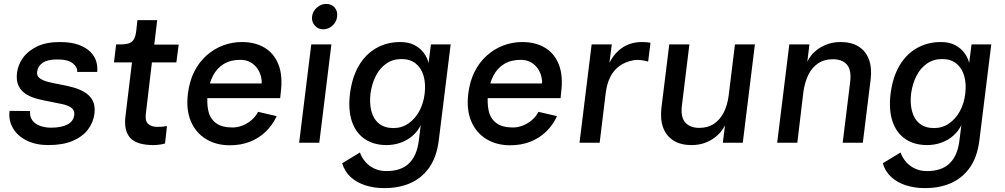

<svg xmlns="http://www.w3.org/2000/svg" viewBox="-20 -730 5139 982"><path d="M227 12Q164 12 117 -11Q70 -34 46.5 -74Q23 -114 29 -163L134 -162Q131 -134 145.5 -114.5Q160 -95 185.5 -86Q211 -77 241 -77Q293 -77 324.5 -93Q356 -109 360 -143Q362 -165 346.5 -177.5Q331 -190 303 -196.5Q275 -203 242 -209Q209 -215 176 -223Q143 -231 116.5 -246.5Q90 -262 76 -289Q62 -316 67 -358Q72 -398 97 -433.5Q122 -469 169 -492Q216 -515 285 -515Q345 -515 383.5 -500.5Q422 -486 444 -463Q466 -440 473 -413Q480 -386 477 -362H375Q377 -386 352.5 -406Q328 -426 273 -426Q223 -426 198.5 -409Q174 -392 170 -364Q167 -342 183 -330Q199 -318 226.5 -311Q254 -304 287.5 -298Q321 -292 354 -283Q387 -274 413.5 -258Q440 -242 454 -215.5Q468 -189 463 -148Q457 -103 429.5 -67Q402 -31 352 -9.5Q302 12 227 12Z M765 12Q678 12 645 -26Q612 -64 622 -138L655 -411H563L574 -503H596Q625 -503 641 -509Q657 -515 665.5 -530.5Q674 -546 677 -574L683 -627H784L769 -502H894L882 -411H757L726 -149Q721 -111 738 -96Q755 -81 786 -81Q796 -81 809 -82Q822 -83 834 -85L824 4Q811 8 794 10Q777 12 765 12Z M1155 13Q1086 13 1034 -18.5Q982 -50 956.5 -109Q931 -168 941 -251Q949 -315 973.5 -363.5Q998 -412 1036 -446Q1074 -480 1120.5 -497.5Q1167 -515 1217 -515Q1284 -515 1332.5 -486.5Q1381 -458 1404 -400.5Q1427 -343 1416 -257L1413 -228H1026L1035 -303H1318Q1320 -317 1315 -338Q1310 -359 1297 -378.5Q1284 -398 1262 -411Q1240 -424 1209 -424Q1159 -424 1124 -402.5Q1089 -381 1069 -342Q1049 -303 1042 -249Q1037 -202 1045.5 -163Q1054 -124 1084 -101Q1114 -78 1170 -78Q1194 -78 1219 -87.5Q1244 -97 1265.5 -115Q1287 -133 1300 -158L1395 -136Q1374 -90 1339 -56.5Q1304 -23 1258 -5Q1212 13 1155 13Z M1633 -580Q1607 -580 1590 -599.5Q1573 -619 1576 -645Q1579 -672 1600.5 -691Q1622 -710 1648 -710Q1676 -710 1692 -691Q1708 -672 1704 -645Q1702 -619 1681 -599.5Q1660 -580 1633 -580ZM1510 0 1572 -503H1675L1613 0Z M2122 -11 2132 -90Q2117 -59 2090 -35.5Q2063 -12 2028.5 0Q1994 12 1957 12Q1891 12 1845 -19.5Q1799 -51 1779.5 -110Q1760 -169 1770 -251Q1781 -336 1815.5 -394.5Q1850 -453 1904.5 -484Q1959 -515 2027 -515Q2070 -515 2099.5 -499.5Q2129 -484 2147 -460Q2165 -436 2172 -408L2184 -503H2285L2224 -11Q2213 75 2174 129Q2135 183 2075.5 208Q2016 233 1942 232Q1893 232 1849 218Q1805 204 1774 176Q1743 148 1730 105L1821 50Q1830 76 1849 98Q1868 120 1895.5 132.5Q1923 145 1956 145Q2032 145 2072.5 105Q2113 65 2122 -11ZM1992 -75Q2035 -75 2069 -98.5Q2103 -122 2124.5 -161.5Q2146 -201 2152 -251Q2158 -302 2146.5 -342Q2135 -382 2106.5 -405Q2078 -428 2033 -428Q1989 -428 1955.5 -404.5Q1922 -381 1902 -341.5Q1882 -302 1875 -252Q1869 -202 1879.5 -161.5Q1890 -121 1918.5 -98Q1947 -75 1992 -75Z M2589 13Q2520 13 2468 -18.5Q2416 -50 2390.5 -109Q2365 -168 2375 -251Q2383 -315 2407.5 -363.5Q2432 -412 2470 -446Q2508 -480 2554.5 -497.5Q2601 -515 2651 -515Q2718 -515 2766.5 -486.5Q2815 -458 2838 -400.5Q2861 -343 2850 -257L2847 -228H2460L2469 -303H2752Q2754 -317 2749 -338Q2744 -359 2731 -378.5Q2718 -398 2696 -411Q2674 -424 2643 -424Q2593 -424 2558 -402.5Q2523 -381 2503 -342Q2483 -303 2476 -249Q2471 -202 2479.5 -163Q2488 -124 2518 -101Q2548 -78 2604 -78Q2628 -78 2653 -87.5Q2678 -97 2699.5 -115Q2721 -133 2734 -158L2829 -136Q2808 -90 2773 -56.5Q2738 -23 2692 -5Q2646 13 2589 13Z M2944 0 3006 -503H3109L3097 -409Q3107 -429 3121.5 -447.5Q3136 -466 3156.5 -481.5Q3177 -497 3203.5 -506Q3230 -515 3265 -515Q3273 -515 3287 -514Q3301 -513 3307 -511L3295 -415Q3281 -420 3258 -422.5Q3235 -425 3216 -421Q3176 -413 3147 -391.5Q3118 -370 3101 -336Q3084 -302 3078 -254L3047 0Z M3841 -503 3779 0H3677L3688 -89Q3681 -74 3667 -56.5Q3653 -39 3631.5 -23.5Q3610 -8 3581.5 2Q3553 12 3516 12Q3462 12 3425 -11Q3388 -34 3372 -76.5Q3356 -119 3363 -179L3403 -503H3506L3468 -193Q3460 -132 3484.5 -104Q3509 -76 3556 -76Q3601 -76 3632 -97Q3663 -118 3682 -155.5Q3701 -193 3707 -243L3739 -503Z M3955 0 4017 -503H4120L4109 -414Q4115 -429 4129 -446.5Q4143 -464 4164.5 -479.5Q4186 -495 4215 -505Q4244 -515 4280 -515Q4335 -515 4371.5 -492Q4408 -469 4424 -426.5Q4440 -384 4433 -324L4393 0H4290L4328 -309Q4336 -371 4312 -399Q4288 -427 4240 -427Q4196 -427 4164.5 -406Q4133 -385 4114.5 -347.5Q4096 -310 4089 -260L4058 0Z M4887 -11 4897 -90Q4882 -59 4855 -35.5Q4828 -12 4793.5 0Q4759 12 4722 12Q4656 12 4610 -19.5Q4564 -51 4544.5 -110Q4525 -169 4535 -251Q4546 -336 4580.5 -394.5Q4615 -453 4669.5 -484Q4724 -515 4792 -515Q4835 -515 4864.5 -499.5Q4894 -484 4912 -460Q4930 -436 4937 -408L4949 -503H5050L4989 -11Q4978 75 4939 129Q4900 183 4840.5 208Q4781 233 4707 232Q4658 232 4614 218Q4570 204 4539 176Q4508 148 4495 105L4586 50Q4595 76 4614 98Q4633 120 4660.5 132.5Q4688 145 4721 145Q4797 145 4837.5 105Q4878 65 4887 -11ZM4757 -75Q4800 -75 4834 -98.5Q4868 -122 4889.5 -161.5Q4911 -201 4917 -251Q4923 -302 4911.5 -342Q4900 -382 4871.5 -405Q4843 -428 4798 -428Q4754 -428 4720.5 -404.5Q4687 -381 4667 -341.5Q4647 -302 4640 -252Q4634 -202 4644.5 -161.5Q4655 -121 4683.5 -98Q4712 -75 4757 -75Z"/></svg>

Font: Inclusive Sans Medium
Style: Italic
Weight: 500
Italic angle: -7°
Designer: Olivia King
Foundry: Olivia King
Version: Version 2.004